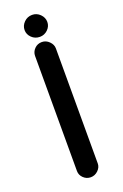

<svg xmlns="http://www.w3.org/2000/svg" viewBox="-163 -885 603 945"><g transform="rotate(-20 139.0 -412.0)"><path d="M80 -779Q80 -802 97.5 -819.5Q115 -837 140 -837Q164 -837 181.5 -819.5Q199 -802 199 -779Q199 -756 181.5 -739Q164 -722 140 -722Q115 -722 97.5 -739Q80 -756 80 -779ZM85 -642Q85 -663 100.5 -679Q116 -695 139 -695Q161 -695 177.5 -678.5Q194 -662 194 -642V-39Q194 -19 177.5 -3Q161 13 139 13Q117 13 101 -2.5Q85 -18 85 -39Z"/></g></svg>

Font: 寒蝉全圆体 Bold
Style: Regular
Weight: 700
Designer: Warren2060
      Designed by Motoya company      

      [Varela Round]
      Joe Prince(Latin component); Avraham Cornf
Foundry: ChillType
Version: Version 3.200